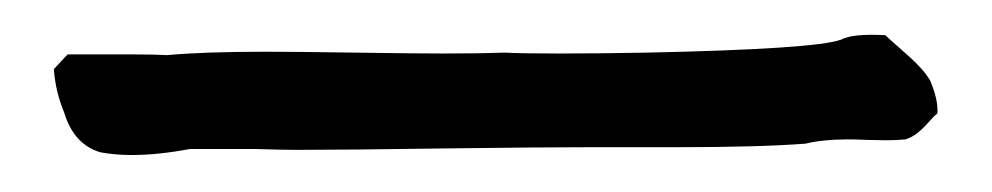

<svg xmlns="http://www.w3.org/2000/svg" viewBox="-20 113 558 108"><path d="M453.1 135.3Q459.5 131.8 478 132.8Q479.5 134.3 489.7 143.3Q500 152.3 503.4 158.7Q507.8 169.4 507.3 176.8Q505.4 178.2 502.2 181.9Q499 185.5 495.8 188Q492.7 190.4 489.3 191.4Q484.4 191.9 478 191.9Q474.6 191.9 467.8 191.7Q460.9 191.4 457.5 191.4Q442.9 191.4 433.1 193.8Q407.2 195.8 360.4 195.8Q351.6 195.8 335.4 195.8Q319.3 195.8 312 195.8Q284.2 195.8 229.5 196.5Q174.8 197.3 147 197.3Q139.2 197.3 123 196.8Q106.9 196.8 99.1 196.8H86.9Q68.8 200.2 54.2 200.2Q44.9 200.2 36.6 198.7Q21.5 194.3 16.1 176.3Q11.2 164.6 10.3 151.9Q11.7 150.4 14.2 147.7Q16.6 145 18.1 143.6Q22 143.6 26.9 143.6Q31.2 143.6 40.5 143.6Q49.8 143.6 54.2 143.6Q65.9 143.6 74.2 144Q94.2 142.1 129.9 142.1Q146 142.1 179.9 142.6Q213.9 143.1 229 143.1Q250 143.1 264.2 142.6Q272.5 143.1 294.7 143.1Q316.9 143.1 343.8 142.6Q438.5 140.6 453.1 135.3Z"/></svg>

Font: Avessa
Style: Medium
Weight: 500
Designer: Arman Khorramak
Foundry: Arman Khorramak
Version: Version 1.000; ttfautohint (v1.8.1)